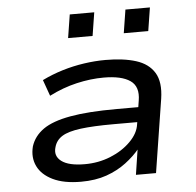

<svg xmlns="http://www.w3.org/2000/svg" viewBox="-52 -767 845 828"><g transform="rotate(-5 370.5 -352.5)"><path d="M266 9Q192 9 144.5 -14Q97 -37 78.5 -75.5Q60 -114 72 -161Q86 -205 126.5 -233.5Q167 -262 244.5 -276Q322 -290 446 -290H560L550 -226H427Q338 -226 284 -219Q230 -212 203.5 -195.5Q177 -179 169 -150Q157 -112 188 -88.5Q219 -65 289 -65Q348 -65 400 -86Q452 -107 487.5 -142.5Q523 -178 528 -217L544 -318Q554 -378 516.5 -404Q479 -430 402 -430Q345 -430 284.5 -416Q224 -402 165 -372L140 -442Q183 -463 229 -477Q275 -491 323 -498Q371 -505 416 -505Q494 -505 548 -488Q602 -471 627 -430Q652 -389 641 -317L591 0H504L521 -111L524 -112Q499 -81 462 -53Q425 -25 377 -8Q329 9 266 9ZM505 -613 521 -714H627L611 -613ZM264 -613 280 -714H386L370 -613Z"/></g></svg>

Font: Nunito Sans 7pt Expanded
Style: Italic
Weight: 400
Width: 7
Italic angle: -9°
Designer: Vernon Adams
Foundry: Vernon Adams
Version: Version 3.101;gftools[0.9.27]